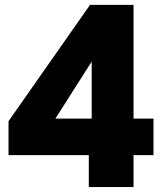

<svg xmlns="http://www.w3.org/2000/svg" viewBox="-20 -760 658 780"><path d="M340.8 0Q386.7 0 522.5 0Q522.5 -32.2 522.5 -129.9Q543 -129.9 603.5 -129.9Q603.5 -167 603.5 -278.3Q584 -278.3 522.5 -278.3Q522.5 -393.6 522.5 -740.2Q477.5 -740.2 345.7 -740.2Q263.7 -622.1 14.6 -267.6Q14.6 -259.8 14.6 -233.4Q14.6 -208 14.6 -129.9Q96.7 -129.9 340.8 -129.9Q340.8 -97.7 340.8 0ZM205.1 -278.3Q242.2 -335.9 352.5 -509.8Q352.5 -452.1 352.5 -278.3Q316.4 -278.3 205.1 -278.3Z"/></svg>

Font: Avakin
Style: Bold
Weight: 700
Designer: Herb Lubalin, Tom Carnase, Ed Benguiat, Adobe Type Staff
Version: Version 1.0